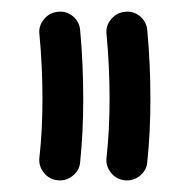

<svg xmlns="http://www.w3.org/2000/svg" viewBox="-20 -720 317 331"><path d="M195.3 -409.2Q180.7 -410.6 171.4 -422.1Q162.1 -433.6 163.6 -447.8Q168.9 -495.1 168.9 -549.8Q168.9 -606.4 163.6 -661.6Q162.1 -675.8 171.9 -687.3Q181.6 -698.7 196.3 -699.7Q210.4 -701.2 221.7 -691.7Q232.9 -682.1 233.9 -667.5Q239.3 -609.9 239.3 -549.8Q239.3 -491.7 233.9 -440.9Q232.9 -426.3 221.2 -417Q209.5 -407.7 195.3 -409.2ZM79.6 -409.2Q64.9 -410.6 55.7 -422.1Q46.4 -433.6 47.9 -447.8Q53.2 -495.1 53.2 -549.8Q53.2 -606.4 47.9 -661.6Q46.4 -675.8 56.2 -687.3Q65.9 -698.7 80.6 -699.7Q94.7 -701.2 106 -691.7Q117.2 -682.1 118.2 -667.5Q123.5 -609.9 123.5 -549.8Q123.5 -491.7 118.2 -440.9Q117.2 -426.3 105.5 -417Q93.8 -407.7 79.6 -409.2Z"/></svg>

Font: Mikhak-FD ExtraBold
Style: Regular
Weight: 800
Designer: Amin Abedi
Version: Version 3.2